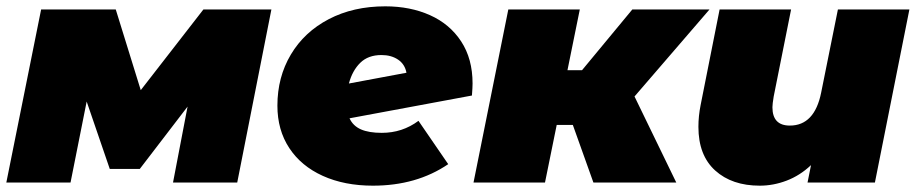

<svg xmlns="http://www.w3.org/2000/svg" viewBox="-22 -577 2895 607"><path d="M836 -547 728 0H525L571 -240L420 -43H325L252 -256L201 0H-2L108 -547H344L423 -292L621 -547Z M1472 -313Q1472 -301 1470 -275L1083 -203Q1094 -179 1119 -168Q1144 -157 1185 -157Q1250 -157 1301 -195L1395 -58Q1295 10 1157 10Q1067 10 998.5 -21Q930 -52 892.5 -109Q855 -166 855 -243Q855 -333 897.5 -404.5Q940 -476 1017.5 -516.5Q1095 -557 1196 -557Q1275 -557 1337.5 -529Q1400 -501 1436 -446Q1472 -391 1472 -313ZM1081 -313 1263 -347Q1258 -374 1236.5 -388.5Q1215 -403 1184 -403Q1142 -403 1117 -378.5Q1092 -354 1081 -313Z M1984 -272 2116 0H1854L1789 -182H1738L1701 0H1475L1585 -547H1811L1772 -355H1818L1977 -547H2221Z M2853 -547 2744 0H2531L2542 -55Q2507 -22 2465 -6Q2423 10 2380 10Q2292 10 2239 -38Q2186 -86 2186 -176Q2186 -210 2193 -245L2253 -547H2479L2424 -272Q2420 -248 2420 -238Q2420 -180 2475 -180Q2553 -180 2574 -284L2627 -547Z"/></svg>

Font: Montserrat Alternates Black
Style: Italic
Weight: 900
Italic angle: -11.3°
Designer: Julieta Ulanovsky
Foundry: Julieta Ulanovsky
Version: Version 7.200